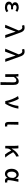

<svg xmlns="http://www.w3.org/2000/svg" viewBox="3475 -4303 1050 8040"><g transform="rotate(90 4000.0 -283.0)"><path d="M288 35C363 35 422 19 490 -32L442 -107C393 -68 347 -55 300 -55C213 -55 162 -88 162 -142C162 -196 202 -223 281 -223C309 -223 338 -222 370 -220V-306C343 -304 320 -303 298 -303C222 -303 188 -331 188 -376C188 -425 235 -452 297 -452C345 -452 389 -436 430 -407L474 -483C422 -519 358 -542 292 -542C176 -542 74 -494 74 -391C74 -341 103 -291 160 -271V-266C97 -249 48 -209 48 -131C48 -26 151 35 288 35Z M1017 22 1140 32 1304 -407H1309L1447 22H1570L1365 -552C1316 -711 1257 -788 1142 -788C1087 -788 1058 -780 1028 -768L1056 -673C1077 -683 1097 -691 1129 -691C1186 -691 1224 -645 1250 -558L1255 -537Z M2017 22 2140 32 2304 -407H2309L2447 22H2570L2365 -552C2316 -711 2257 -788 2142 -788C2087 -788 2058 -780 2028 -768L2056 -673C2077 -683 2097 -691 2129 -691C2186 -691 2224 -645 2250 -558L2255 -537Z M3420 222H3536V-324C3536 -464 3492 -542 3383 -542C3303 -542 3247 -498 3193 -419H3190L3181 -528H3077C3085 -470 3087 -416 3087 -372V22H3202V-333C3255 -414 3292 -443 3346 -443C3406 -443 3428 -405 3428 -310C3428 -161 3425 45 3420 222Z M4214 22H4325C4440 -175 4498 -335 4529 -528H4414C4402 -387 4354 -231 4292 -96H4287C4259 -234 4191 -429 4121 -542L4004 -514C4097 -376 4176 -180 4214 22Z M5208 35C5244 35 5265 29 5284 21L5269 -66C5257 -61 5245 -59 5235 -59C5209 -59 5194 -71 5194 -104C5194 -224 5200 -386 5203 -528H5087V-111C5087 -19 5117 35 5208 35Z M6087 -372V22H6194V-8C6195 -83 6207 -140 6243 -183C6256 -200 6269 -215 6281 -230C6332 -130 6397 -31 6450 32L6578 22C6498 -66 6408 -201 6353 -310C6418 -377 6476 -416 6535 -434L6526 -542C6404 -516 6289 -391 6204 -247H6199V-397C6199 -447 6197 -497 6189 -528H6075C6085 -476 6087 -416 6087 -372Z M7263 35C7332 35 7388 0 7428 -70H7432C7437 4 7482 35 7551 35C7587 35 7613 28 7630 20L7614 -67C7602 -62 7589 -59 7577 -59C7546 -59 7523 -77 7523 -114C7523 -209 7563 -389 7593 -528H7479L7458 -409H7454C7422 -505 7357 -542 7290 -542C7163 -542 7048 -432 7048 -246C7048 -65 7135 35 7263 35ZM7167 -247C7167 -381 7235 -446 7305 -446C7354 -446 7403 -418 7431 -315L7423 -214C7416 -130 7353 -60 7288 -60C7212 -60 7167 -125 7167 -247Z"/></g></svg>

Font: コーポレート・ロゴ ver3 Medium
Style: Regular
Weight: 500
Designer: [KANA_main] LOGOTYPE.JP [Source Han Sans] Ryoko NISHIZUKA 西塚涼子 (kana, bopomofo & ideographs); Paul D. Hunt (Latin, Greek
Version: Version 12.001;FEAKit 1.0